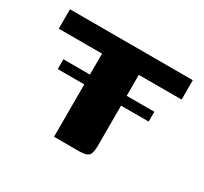

<svg xmlns="http://www.w3.org/2000/svg" viewBox="-103 -603 791 746"><g transform="rotate(30 292.5 -230.0)"><path d="M92 -279H211V-373H17V-460H568V-373H376V-279H500V-235H376V-54Q376 -22 366 -11Q356 0 321 0H211V-235H92Z"/></g></svg>

Font: Genos
Style: Bold
Weight: 700
Designer: Robert E. Leuschke
Foundry: Robert E. Leuschke
Version: Version 1.010